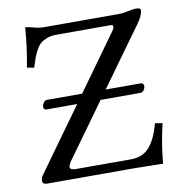

<svg xmlns="http://www.w3.org/2000/svg" viewBox="-76 -729 756 801"><g transform="rotate(-10 302.0 -328.0)"><path d="M550.8 2Q451.2 0 424.3 0H60.1Q41 0 41 -15.1Q41 -27.8 48.8 -38.1L241.2 -305.2H109.9Q99.1 -305.2 99.1 -318.8Q99.1 -326.7 105.5 -335.4Q111.8 -344.2 118.2 -344.2H269L438 -579.1Q445.8 -589.8 445.8 -597.2Q445.8 -605 436 -605H205.1Q183.1 -605 166.3 -598.6Q149.4 -592.3 138.7 -583.5Q127.9 -574.7 118.4 -557.1Q108.9 -539.6 103.8 -525.1Q98.6 -510.7 90.8 -485.8L61 -491.2Q77.1 -575.2 83 -658.2Q98.1 -657.2 118.2 -651.1Q138.2 -645 164.1 -645H484.9Q501 -646.5 521.5 -650.6Q542 -654.8 547.9 -654.8Q561.5 -654.8 566.2 -652.6Q570.8 -650.4 570.8 -645Q570.8 -624 546.9 -590.8L368.7 -344.2H518.1Q523.9 -344.2 526.9 -340.1Q529.8 -335.9 529.8 -331.1Q529.8 -321.8 523.7 -313.5Q517.6 -305.2 508.8 -305.2H340.3L171.9 -71.8Q164.1 -57.6 164.1 -51.8Q164.1 -39.1 189 -39.1H421.9Q449.2 -39.1 470.2 -48.8Q491.2 -58.6 505.6 -77.9Q520 -97.2 529.3 -118.7Q538.6 -140.1 546.9 -169.9L578.1 -165Q557.6 -79.1 550.8 2Z"/></g></svg>

Font: Linux Libertine G
Style: Regular
Weight: 400
Designer: Philipp H. Poll
Foundry: Philipp H. Poll
Version: Version 4.7.5